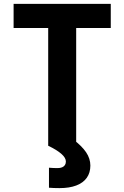

<svg xmlns="http://www.w3.org/2000/svg" viewBox="-20 -750 640 988"><path d="M228 0V-606H50V-730H550V-606H372V0ZM286 218Q271 218 257.5 217.5Q244 217 232 216V113Q243 114 254 114.5Q265 115 276 115Q290 115 299.5 111Q309 107 314 99.5Q319 92 319 81Q319 62 295.5 41.5Q272 21 228 0L356 -33Q401 1 423 33.5Q445 66 445 102Q445 139 426.5 165Q408 191 372.5 204.5Q337 218 286 218Z"/></svg>

Font: M PLUS Code Latin Expanded
Style: Bold
Weight: 700
Width: 7
Designer: Coji Morishita
Foundry: UNDERFOREST DESIGN
Version: Version 1.002; ttfautohint (v1.8.3)